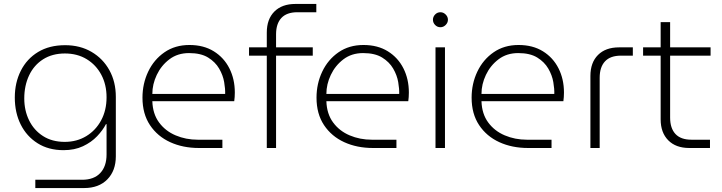

<svg xmlns="http://www.w3.org/2000/svg" viewBox="-20 -750 3657 973"><path d="M159 203V161H396Q456 161 488 127Q520 93 520 33V-121H517Q501 -90 472 -59.5Q443 -29 400.5 -9Q358 11 302 11Q226 11 170.5 -24Q115 -59 85 -119Q55 -179 55 -256Q55 -331 85.5 -391.5Q116 -452 173 -486.5Q230 -521 310 -521Q386 -521 444 -487Q502 -453 534.5 -394Q567 -335 567 -259V42Q567 115 524 159Q481 203 406 203ZM308 -31Q369 -31 417 -60Q465 -89 492.5 -140Q520 -191 520 -257Q520 -321 493.5 -371Q467 -421 419.5 -450Q372 -479 309 -479Q245 -479 198.5 -449.5Q152 -420 127.5 -368Q103 -316 103 -251Q103 -190 127.5 -140Q152 -90 198 -60.5Q244 -31 308 -31Z M988 0Q907 0 842.5 -29.5Q778 -59 740 -116Q702 -173 702 -255Q702 -326 731 -387Q760 -448 813.5 -485Q867 -522 940 -522Q1012 -522 1063.5 -490Q1115 -458 1142.5 -403.5Q1170 -349 1170 -281Q1170 -258 1167 -237H752Q754 -173 786 -129.5Q818 -86 870 -64Q922 -42 982 -42H1107V0ZM752 -274H1121Q1122 -299 1116 -334Q1110 -369 1090.5 -402.5Q1071 -436 1034.5 -458.5Q998 -481 938 -481Q880 -481 838.5 -449.5Q797 -418 774.5 -370.5Q752 -323 752 -274Z M1332 0V-468H1242V-510H1332V-585Q1332 -653 1370.5 -691.5Q1409 -730 1477 -730H1583V-688H1487Q1433 -688 1406 -659Q1379 -630 1379 -576V-510H1565V-468H1379V0Z M1870 0Q1789 0 1724.5 -29.5Q1660 -59 1622 -116Q1584 -173 1584 -255Q1584 -326 1613 -387Q1642 -448 1695.5 -485Q1749 -522 1822 -522Q1894 -522 1945.5 -490Q1997 -458 2024.5 -403.5Q2052 -349 2052 -281Q2052 -258 2049 -237H1634Q1636 -173 1668 -129.5Q1700 -86 1752 -64Q1804 -42 1864 -42H1989V0ZM1634 -274H2003Q2004 -299 1998 -334Q1992 -369 1972.5 -402.5Q1953 -436 1916.5 -458.5Q1880 -481 1820 -481Q1762 -481 1720.5 -449.5Q1679 -418 1656.5 -370.5Q1634 -323 1634 -274Z M2187 0V-510H2235V0ZM2212 -612Q2196 -612 2185 -623.5Q2174 -635 2174 -650Q2174 -665 2185 -676.5Q2196 -688 2212 -688Q2227 -688 2238.5 -676.5Q2250 -665 2250 -650Q2250 -635 2238.5 -623.5Q2227 -612 2212 -612Z M2656 0Q2575 0 2510.5 -29.5Q2446 -59 2408 -116Q2370 -173 2370 -255Q2370 -326 2399 -387Q2428 -448 2481.5 -485Q2535 -522 2608 -522Q2680 -522 2731.5 -490Q2783 -458 2810.5 -403.5Q2838 -349 2838 -281Q2838 -258 2835 -237H2420Q2422 -173 2454 -129.5Q2486 -86 2538 -64Q2590 -42 2650 -42H2775V0ZM2420 -274H2789Q2790 -299 2784 -334Q2778 -369 2758.5 -402.5Q2739 -436 2702.5 -458.5Q2666 -481 2606 -481Q2548 -481 2506.5 -449.5Q2465 -418 2442.5 -370.5Q2420 -323 2420 -274Z M2972 0V-365Q2972 -433 3010.5 -471.5Q3049 -510 3117 -510H3187V-468H3127Q3073 -468 3046 -439Q3019 -410 3019 -356V0Z M3473 0Q3405 0 3366.5 -39Q3328 -78 3328 -145V-468H3239V-510H3328V-638H3376V-510H3581V-468H3376V-154Q3376 -100 3403 -71Q3430 -42 3484 -42H3578V0Z"/></svg>

Font: MuseoModerno ExtraLight
Style: Regular
Weight: 200
Designer: Pablo Cosgaya, Héctor Gatti, Marcela Romero, and the Authors of The MuseoModerno Project.
Foundry: Omnibus-Type Team
Version: Version 1.001